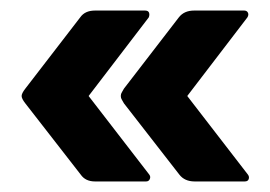

<svg xmlns="http://www.w3.org/2000/svg" viewBox="-20 -382 512 364"><path d="M148 -200 263 -51Q266 -47 264 -42.5Q262 -38 257 -38H160Q142 -38 133 -51L28 -186Q21 -195 21 -200Q21 -205 28 -214L132 -349Q141 -362 160 -362H255Q261 -362 262.5 -358Q264 -354 262 -349ZM335 -200 450 -51Q453 -47 451.5 -42.5Q450 -38 444 -38H349Q330 -38 320 -51L215 -186Q213 -190 211 -193Q209 -196 209 -200Q209 -204 211 -207Q213 -210 215 -214L319 -349Q329 -362 348 -362H443Q448 -362 450 -358Q452 -354 449 -349Z"/></svg>

Font: Zain Black
Style: Regular
Weight: 900
Designer: Zain,Boutros
Foundry: Mobile Telecommunications Company (Zain), 2024
Version: Version 1.50; ttfautohint (v1.8.4)